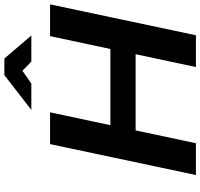

<svg xmlns="http://www.w3.org/2000/svg" viewBox="-39 -881 920 882"><g transform="rotate(-90 421.0 -440.0)"><path d="M200 -670 58 0H204L263 -277H613L554 0H700L842 -670H696L637 -393H287L346 -670ZM357 -756H478L537 -797L579 -756H699L593 -880H517Z"/></g></svg>

Font: LT Wave Bold
Style: Italic
Weight: 700
Designer: Daniel Lyons
Version: Version 2.5 (Glyphs App)